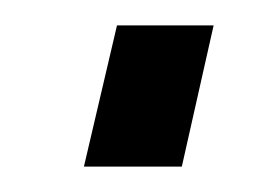

<svg xmlns="http://www.w3.org/2000/svg" viewBox="-20 -131 208 151"><path d="M72 -111H148L123 0H46Z"/></svg>

Font: Cairo
Style: Italic
Weight: 400
Italic angle: -13°
Designer: Mohamed Gaber, Accademia di Belle Arti di Urbino and others
Foundry: Kief Type Foundry, Accademia di Belle Arti di Urbino and others
Version: Version 3.011